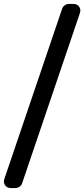

<svg xmlns="http://www.w3.org/2000/svg" viewBox="-27 -836 428 973"><path d="M85 93Q82 103 72 110Q62 117 52 117H28Q9 117 -1 103Q-11 89 -5 71L288 -792Q291 -802 301 -809Q311 -816 321 -816H345Q364 -816 374 -802Q384 -788 378 -770Z"/></svg>

Font: Trueno
Style: Round
Weight: 400
Designer: Julieta Ulanovsky, Jasper
Foundry: Julieta Ulanovsky, Cannot Into Space Fonts
Version: Version 3.001